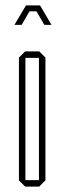

<svg xmlns="http://www.w3.org/2000/svg" viewBox="-20 -690 238 710"><path d="M74 -476V-500H125L148 -477V-476ZM73 0 50 -23V-24H124V0ZM50 -24V-477L73 -500H74V-24ZM124 0V-476H148V-23L125 0ZM63 -648 76 -670H128L141 -648ZM34 -598V-599L63 -648H89L60 -598ZM144 -598 115 -648H141L170 -599V-598Z"/></svg>

Font: Foldit Thin
Style: Regular
Weight: 100
Designer: Sophia Tai
Foundry: Sophia Tai
Version: Version 1.003